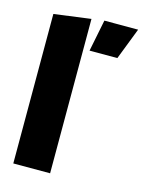

<svg xmlns="http://www.w3.org/2000/svg" viewBox="-115 -835 697 907"><g transform="rotate(15 233.0 -381.5)"><path d="M220 0H40V-731L220 -755ZM281 -763H446L386 -608H250Z"/></g></svg>

Font: Protest Guerrilla
Style: Regular
Weight: 400
Designer: Octavio Pardo
Foundry: Ashler Design
Version: Version 2.005; ttfautohint (v1.8.4.7-5d5b)